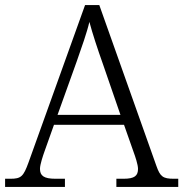

<svg xmlns="http://www.w3.org/2000/svg" viewBox="-22 -734 720 754"><path d="M-2 0H233V-32H196C150 -32 135 -44 135 -71C135 -88 147 -123 153 -140L190 -244H465L503 -136C509 -120 520 -87 520 -71C520 -44 507 -32 463 -32H435V0H678V-32H661C618 -32 607 -40 592 -83L368 -714H312L90 -96C70 -41 61 -32 19 -32H-2ZM204 -283 279 -492C298 -546 320 -608 329 -648C341 -603 362 -539 382 -483L451 -283Z"/></svg>

Font: Noto Serif Lao Light
Style: Regular
Weight: 300
Designer: Monotype Design Team
Foundry: Monotype Imaging Inc.
Version: Version 2.003